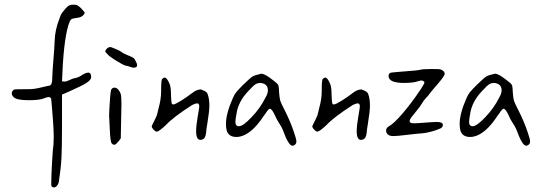

<svg xmlns="http://www.w3.org/2000/svg" viewBox="-20 -740 2365 836"><path d="M213.9 -144.5Q213.9 -124 212.9 -111.3Q210 -94.7 206.5 -31.7Q203.1 31.2 203.1 59.6Q203.1 68.4 204.1 70.3Q205.1 72.3 207.5 73.7Q210 75.2 212.4 75.7Q214.8 76.2 214.8 76.2Q221.7 76.2 228 68.8Q234.4 61.5 236.3 50.8Q245.1 -6.8 247.6 -51.8Q250 -96.7 250 -191.4V-192.4V-193.4V-194.3V-195.3V-196.3V-197.3V-198.2V-199.2V-200.2V-201.2V-202.1V-203.1V-204.1V-205.1V-206.1V-207V-208V-209V-210V-210.9V-211.9V-212.9V-214.8V-215.8V-216.8V-217.8V-218.8V-219.7V-220.7V-221.7V-222.7V-223.6V-225.6V-226.6V-227.5V-228.5V-229.5V-231.4V-232.4V-233.4V-235.4V-236.3V-237.3V-239.3V-240.2V-241.2V-243.2V-244.1V-245.1V-247.1V-248V-250V-251V-252V-253.9V-254.9V-256.8V-257.8V-259.8V-260.7V-262.7V-263.7V-265.6V-267.6V-268.6V-270.5V-271.5V-273.4V-274.4V-276.4V-278.3V-279.3V-281.2V-283.2V-284.2V-286.1V-288.1V-289.1V-291V-293V-294.9V-295.9V-297.9V-299.8V-301.8V-302.7V-304.7V-306.6V-308.6V-310.5V-311.5V-313.5V-315.4V-317.4V-319.3V-328.1Q259.8 -332 279.3 -340.8Q338.9 -367.2 357.9 -379.9Q377 -392.6 377 -404.3Q377 -423.8 364.3 -423.8Q353.5 -423.8 336.9 -413.1Q320.3 -401.4 303.7 -399.4Q296.9 -398.4 283.2 -391.6Q269.5 -384.8 260.7 -384.8Q255.9 -384.8 250 -385.7Q255.9 -556.6 277.3 -628.9Q284.2 -651.4 290 -655.8Q295.9 -660.2 320.3 -663.1Q331.1 -664.1 339.8 -671.4Q348.6 -678.7 348.6 -684.6Q348.6 -687.5 333 -704.1Q321.3 -714.8 316.4 -717.3Q311.5 -719.7 298.8 -719.7Q283.2 -719.7 273.9 -711.4Q264.6 -703.1 252.9 -687.5Q248 -679.7 245.1 -675.8Q243.2 -670.9 239.3 -660.2Q218.8 -609.4 217.8 -558.6Q216.8 -530.3 212.9 -484.4Q209 -438.5 208 -411.1Q208 -384.8 204.1 -375.5Q200.2 -366.2 189.5 -366.2Q179.7 -364.3 164.1 -360.4Q131.8 -351.6 102.5 -351.6Q95.7 -351.6 88.9 -351.6Q55.7 -351.6 47.9 -351.1Q40 -350.6 37.1 -346.7Q31.2 -340.8 31.2 -334Q31.2 -325.2 39.1 -317.4Q51.8 -303.7 104.5 -303.7Q152.3 -303.7 170.9 -311.5Q184.6 -317.4 191.4 -317.4Q201.2 -317.4 203.1 -307.6Q203.1 -304.7 206.1 -273.9Q209 -243.2 211.4 -206.5Q213.9 -169.9 213.9 -144.5Z M446.3 -505.9Q453.1 -496.1 485.4 -476.1Q517.6 -456.1 527.3 -454.1Q536.1 -453.1 545.9 -449.2Q555.7 -445.3 561.5 -445.3Q577.1 -445.3 577.1 -456.1Q577.1 -461.9 572.3 -470.7Q567.4 -482.4 562.5 -486.8Q557.6 -491.2 537.1 -499Q514.6 -507.8 507.8 -514.6Q502 -518.6 492.2 -522.9Q482.4 -527.3 472.7 -531.2Q462.9 -535.2 461.9 -535.2Q452.1 -535.2 445.3 -528.3Q438.5 -521.5 438.5 -516.6Q438.5 -512.7 446.3 -505.9ZM494.1 -350.6Q487.3 -358.4 478.5 -358.4Q469.7 -358.4 464.8 -350.6Q461.9 -345.7 459.5 -316.9Q457 -288.1 456.1 -264.6Q455.1 -241.2 455.1 -236.3Q455.1 -227.5 458 -178.7Q460 -122.1 466.8 -115.2Q472.7 -109.4 476.6 -109.4Q484.4 -109.4 495.1 -124Q496.1 -123 505.9 -137.7Q508.8 -267.6 508.8 -286.1Q508.8 -318.4 505.9 -329.6Q502.9 -340.8 494.1 -350.6Z M724.6 -324.2Q724.6 -362.3 717.8 -376Q707 -402.3 696.3 -402.3Q693.4 -402.3 686.5 -396.5Q681.6 -392.6 681.6 -350.6Q681.6 -346.7 681.6 -342.8Q681.6 -308.6 670.9 -270.5Q668 -256.8 666 -250Q664.1 -237.3 653.3 -216.8Q642.6 -196.3 640.6 -190.4Q640.6 -184.6 647.9 -176.3Q655.3 -168 661.1 -167H663.1Q671.9 -167 702.1 -195.3Q733.4 -229.5 817.4 -283.2Q832 -290 837.9 -290Q847.7 -290 847.7 -276.4Q847.7 -271.5 840.8 -231.9Q834 -192.4 834 -168.9Q834 -130.9 852.5 -130.9Q861.3 -130.9 869.1 -137.7Q877 -145.5 878.9 -177.7Q879.9 -185.5 882.8 -202.1Q891.6 -254.9 891.6 -281.2Q891.6 -310.5 883.8 -331.1Q881.8 -336.9 876 -340.8Q870.1 -344.7 863.3 -347.2Q856.4 -349.6 854.5 -350.6Q835.9 -350.6 815.4 -334Q793.9 -317.4 768.1 -301.3Q742.2 -285.2 734.4 -285.2Q728.5 -285.2 727.1 -292.5Q725.6 -299.8 724.6 -324.2Z M1270.5 -124Q1270.5 -133.8 1260.7 -162.1Q1245.1 -210 1218.8 -261.7Q1203.1 -292 1200.2 -301.8Q1197.3 -311.5 1195.3 -336.9Q1194.3 -361.3 1192.4 -367.2Q1190.4 -373 1183.6 -378.9Q1182.6 -379.9 1175.8 -385.3Q1168.9 -390.6 1164.6 -394Q1160.2 -397.5 1152.8 -402.8Q1145.5 -408.2 1140.1 -411.1Q1134.8 -414.1 1128.9 -416.5Q1123 -418.9 1119.1 -418.9Q1118.2 -418.9 1117.2 -418.9Q1089.8 -413.1 1080.1 -407.2Q1070.3 -401.4 1038.1 -370.1Q1017.6 -349.6 1008.8 -338.9Q1000 -328.1 993.2 -311.5Q963.9 -245.1 963.9 -200.2Q963.9 -185.5 966.8 -172.9Q974.6 -143.6 1009.8 -143.6Q1029.3 -143.6 1050.8 -155.3Q1088.9 -175.8 1127 -233.4Q1130.9 -238.3 1137.7 -248Q1149.4 -266.6 1155.3 -266.6Q1164.1 -266.6 1178.7 -234.4Q1183.6 -221.7 1194.8 -204.6Q1206.1 -187.5 1210.9 -175.8Q1236.3 -105.5 1252.9 -105.5Q1254.9 -105.5 1258.3 -106.4Q1261.7 -107.4 1266.1 -111.8Q1270.5 -116.2 1270.5 -124ZM1004.9 -209Q1004.9 -217.8 1009.8 -245.1Q1017.6 -297.9 1061.5 -343.8Q1083 -367.2 1092.3 -373Q1101.6 -378.9 1115.2 -378.9Q1115.2 -378.9 1115.2 -378.9Q1146.5 -375 1146.5 -346.7Q1146.5 -333 1136.7 -316.4Q1113.3 -268.6 1074.2 -228.5Q1038.1 -190.4 1020.5 -190.4Q1004.9 -190.4 1004.9 -209Z M1423.8 -324.2Q1423.8 -362.3 1417 -376Q1406.2 -402.3 1395.5 -402.3Q1392.6 -402.3 1385.7 -396.5Q1380.9 -392.6 1380.9 -350.6Q1380.9 -346.7 1380.9 -342.8Q1380.9 -308.6 1370.1 -270.5Q1367.2 -256.8 1365.2 -250Q1363.3 -237.3 1352.5 -216.8Q1341.8 -196.3 1339.8 -190.4Q1339.8 -184.6 1347.2 -176.3Q1354.5 -168 1360.4 -167H1362.3Q1371.1 -167 1401.4 -195.3Q1432.6 -229.5 1516.6 -283.2Q1531.2 -290 1537.1 -290Q1546.9 -290 1546.9 -276.4Q1546.9 -271.5 1540 -231.9Q1533.2 -192.4 1533.2 -168.9Q1533.2 -130.9 1551.8 -130.9Q1560.5 -130.9 1568.4 -137.7Q1576.2 -145.5 1578.1 -177.7Q1579.1 -185.5 1582 -202.1Q1590.8 -254.9 1590.8 -281.2Q1590.8 -310.5 1583 -331.1Q1581.1 -336.9 1575.2 -340.8Q1569.3 -344.7 1562.5 -347.2Q1555.7 -349.6 1553.7 -350.6Q1535.2 -350.6 1514.6 -334Q1493.2 -317.4 1467.3 -301.3Q1441.4 -285.2 1433.6 -285.2Q1427.7 -285.2 1426.3 -292.5Q1424.8 -299.8 1423.8 -324.2Z M1781.2 -203.1Q1763.7 -203.1 1763.7 -212.9Q1763.7 -219.7 1772.5 -231Q1781.2 -242.2 1795.4 -259.3Q1809.6 -276.4 1817.4 -290Q1825.2 -303.7 1835.4 -314Q1845.7 -324.2 1850.6 -332Q1853.5 -336.9 1884.8 -373Q1916 -409.2 1916 -418Q1916 -418.9 1916 -419.9Q1916 -426.8 1908.2 -432.6Q1902.3 -437.5 1894.5 -438.5Q1886.7 -439.5 1857.4 -439.5Q1818.4 -439.5 1806.6 -435.5Q1801.8 -433.6 1742.7 -429.2Q1683.6 -424.8 1679.7 -422.9Q1671.9 -418.9 1671.9 -409.2Q1671.9 -378.9 1739.3 -378.9Q1780.3 -378.9 1801.8 -386.7Q1810.5 -389.6 1815.4 -389.6Q1819.3 -389.6 1823.7 -386.7Q1828.1 -383.8 1828.1 -380.9Q1828.1 -376 1811.5 -350.6Q1771.5 -291 1733.4 -246.6Q1695.3 -202.1 1673.8 -190.4Q1661.1 -183.6 1661.1 -170.9Q1661.1 -165 1664.1 -160.2Q1670.9 -147.5 1692.4 -147.5Q1708 -147.5 1748 -152.3Q1764.6 -154.3 1791 -157.2Q1818.4 -159.2 1831.1 -161.1Q1843.8 -163.1 1861.8 -168Q1879.9 -172.9 1899.4 -181.6Q1908.2 -186.5 1908.2 -196.3Q1908.2 -209 1881.8 -209Q1868.2 -209 1832 -206.1Q1795.9 -203.1 1781.2 -203.1Z M2288.1 -124Q2288.1 -133.8 2278.3 -162.1Q2262.7 -210 2236.3 -261.7Q2220.7 -292 2217.8 -301.8Q2214.8 -311.5 2212.9 -336.9Q2211.9 -361.3 2210 -367.2Q2208 -373 2201.2 -378.9Q2200.2 -379.9 2193.4 -385.3Q2186.5 -390.6 2182.1 -394Q2177.7 -397.5 2170.4 -402.8Q2163.1 -408.2 2157.7 -411.1Q2152.3 -414.1 2146.5 -416.5Q2140.6 -418.9 2136.7 -418.9Q2135.7 -418.9 2134.8 -418.9Q2107.4 -413.1 2097.7 -407.2Q2087.9 -401.4 2055.7 -370.1Q2035.2 -349.6 2026.4 -338.9Q2017.6 -328.1 2010.7 -311.5Q1981.4 -245.1 1981.4 -200.2Q1981.4 -185.5 1984.4 -172.9Q1992.2 -143.6 2027.3 -143.6Q2046.9 -143.6 2068.4 -155.3Q2106.4 -175.8 2144.5 -233.4Q2148.4 -238.3 2155.3 -248Q2167 -266.6 2172.9 -266.6Q2181.6 -266.6 2196.3 -234.4Q2201.2 -221.7 2212.4 -204.6Q2223.6 -187.5 2228.5 -175.8Q2253.9 -105.5 2270.5 -105.5Q2272.5 -105.5 2275.9 -106.4Q2279.3 -107.4 2283.7 -111.8Q2288.1 -116.2 2288.1 -124ZM2022.5 -209Q2022.5 -217.8 2027.3 -245.1Q2035.2 -297.9 2079.1 -343.8Q2100.6 -367.2 2109.9 -373Q2119.1 -378.9 2132.8 -378.9Q2132.8 -378.9 2132.8 -378.9Q2164.1 -375 2164.1 -346.7Q2164.1 -333 2154.3 -316.4Q2130.9 -268.6 2091.8 -228.5Q2055.7 -190.4 2038.1 -190.4Q2022.5 -190.4 2022.5 -209Z"/></svg>

Font: 辰宇落雁體 Thin Monospaced
Style: Regular
Weight: 100
Designer: Written by Liu, Wei-Chen; Created by Wang, Li-Yu.
Version: Version 1.000